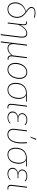

<svg xmlns="http://www.w3.org/2000/svg" viewBox="1965 -2735 948 4918"><g transform="rotate(90 2439.0 -276.0)"><path d="M432.5 -681Q431.5 -676 429.5 -674.8Q427.5 -673.5 422.5 -673.5Q419.5 -673.5 408.2 -676Q397 -678.5 380.5 -681.5Q364 -684.5 344 -687Q324 -689.5 304 -689.5Q271 -689.5 248 -682.8Q225 -676 210.5 -664.8Q196 -653.5 189.5 -638.5Q183 -623.5 183 -607.5Q183 -586 194 -568.2Q205 -550.5 222.8 -534Q240.5 -517.5 263.5 -501Q286.5 -484.5 310.2 -466.2Q334 -448 357 -426.5Q380 -405 397.8 -378.2Q415.5 -351.5 426.5 -318.2Q437.5 -285 437.5 -243Q437.5 -185.5 420.2 -139.2Q403 -93 372.8 -60.8Q342.5 -28.5 301.8 -11.2Q261 6 214.5 6Q171 6 138.5 -9.8Q106 -25.5 84.2 -52.5Q62.5 -79.5 51.8 -115Q41 -150.5 41 -190Q41 -243 56.5 -287.2Q72 -331.5 101.2 -366.5Q130.5 -401.5 173.2 -427Q216 -452.5 271 -468Q249 -484 229 -499.5Q209 -515 193.2 -531.2Q177.5 -547.5 168.2 -566Q159 -584.5 159 -606.5Q159 -626 166.8 -644.5Q174.5 -663 191.8 -677.5Q209 -692 237.2 -701Q265.5 -710 306.5 -710Q319.5 -710 335.5 -708.8Q351.5 -707.5 368.5 -705.2Q385.5 -703 402.5 -700Q419.5 -697 435 -693.5ZM412.5 -241.5Q412.5 -282.5 401.2 -314.8Q390 -347 372 -372.8Q354 -398.5 330.8 -419.5Q307.5 -440.5 283.5 -458.5Q239 -445 199.5 -422.8Q160 -400.5 130.5 -368Q101 -335.5 83.8 -291.8Q66.5 -248 66.5 -191Q66.5 -156 75.5 -124Q84.5 -92 103 -67.5Q121.5 -43 149.5 -28.5Q177.5 -14 216 -14Q255.5 -14 291.2 -29.8Q327 -45.5 354 -75Q381 -104.5 396.8 -146.8Q412.5 -189 412.5 -241.5Z M881 178.5H855L915.5 -315.5H916.5Q926 -393 905.8 -435.8Q885.5 -478.5 830.5 -478.5Q801 -478.5 771 -464Q741 -449.5 712.8 -422.5Q684.5 -395.5 659 -357Q633.5 -318.5 613.5 -271L581 0H556L603 -383.5Q609.5 -432.5 593.8 -454.8Q578 -477 539 -477H524.5L525.5 -485.5Q526.5 -491.5 530.5 -494.2Q534.5 -497 546 -497Q568 -497 584.5 -491Q601 -485 611.5 -472Q622 -459 625.8 -437.5Q629.5 -416 626 -385.5L618.5 -316.5Q638.5 -359 663.8 -393Q689 -427 717.5 -450.8Q746 -474.5 776.5 -487.2Q807 -500 837.5 -500Q869.5 -500 891.8 -487.5Q914 -475 926.8 -451.5Q939.5 -428 943 -393.8Q946.5 -359.5 941.5 -315.5Z M1150 -493 1109.5 -164.5Q1106.5 -129.5 1111.8 -101.8Q1117 -74 1130.8 -55Q1144.5 -36 1166.8 -25.8Q1189 -15.5 1220.5 -15.5Q1270.5 -15.5 1315.8 -44.5Q1361 -73.5 1398.5 -125.5L1444 -493H1470.5L1423.5 -109.5Q1420.5 -85 1424.8 -67.5Q1429 -50 1439.2 -38.8Q1449.5 -27.5 1464.8 -22Q1480 -16.5 1499.5 -16.5H1515.5L1514.5 -5.5Q1513.5 -1.5 1506.5 1.2Q1499.5 4 1485 4Q1466 4 1449.2 -2Q1432.5 -8 1420.5 -20.5Q1408.5 -33 1402.5 -52.8Q1396.5 -72.5 1398.5 -100Q1361 -50 1314.5 -22Q1268 6 1216.5 6Q1164.5 6 1135 -17.8Q1105.5 -41.5 1096 -87Q1094.5 -64.5 1092.2 -40.8Q1090 -17 1087.5 2L1066 178.5H1053Q1047 178.5 1044.2 175.2Q1041.5 172 1042 166.5L1123.5 -493Z M1765 -15Q1812 -15 1850.8 -39.2Q1889.5 -63.5 1917 -103.5Q1944.5 -143.5 1959.8 -194.8Q1975 -246 1975 -300Q1975 -342 1964.8 -375.2Q1954.5 -408.5 1935.2 -431.5Q1916 -454.5 1888.5 -466.8Q1861 -479 1827 -479Q1795.5 -479 1767.8 -468Q1740 -457 1716.8 -437.8Q1693.5 -418.5 1675 -391.8Q1656.5 -365 1643.5 -333.5Q1630.5 -302 1623.8 -266.8Q1617 -231.5 1617 -195Q1617 -153 1627.2 -119.5Q1637.5 -86 1656.5 -62.8Q1675.5 -39.5 1703 -27.2Q1730.5 -15 1765 -15ZM1762.5 6Q1723 6 1691.2 -8Q1659.5 -22 1637.2 -48Q1615 -74 1603 -111.2Q1591 -148.5 1591 -195Q1591 -234 1598.8 -272Q1606.5 -310 1621 -343.8Q1635.5 -377.5 1656.5 -406.2Q1677.5 -435 1704 -455.8Q1730.5 -476.5 1762 -488.2Q1793.5 -500 1829.5 -500Q1869 -500 1900.8 -486Q1932.5 -472 1954.8 -446Q1977 -420 1989 -383Q2001 -346 2001 -300Q2001 -261 1993.2 -223.2Q1985.5 -185.5 1971 -151.5Q1956.5 -117.5 1935.5 -88.5Q1914.5 -59.5 1888 -38.5Q1861.5 -17.5 1829.8 -5.8Q1798 6 1762.5 6Z M2419 -468Q2442 -457.5 2459.8 -439.8Q2477.5 -422 2489.5 -398.8Q2501.5 -375.5 2507.5 -347.8Q2513.5 -320 2513.5 -289Q2513.5 -225.5 2497.2 -171.5Q2481 -117.5 2450.5 -78Q2420 -38.5 2376.5 -16.2Q2333 6 2278.5 6Q2238 6 2205.2 -8.2Q2172.5 -22.5 2149.8 -49Q2127 -75.5 2114.8 -114Q2102.5 -152.5 2102.5 -201Q2102.5 -264 2119.2 -316.8Q2136 -369.5 2169.2 -407.8Q2202.5 -446 2251.5 -467.2Q2300.5 -488.5 2365 -488.5H2586.5L2585.5 -480Q2584.5 -475 2581.2 -471.5Q2578 -468 2570 -468ZM2487.5 -293.5Q2487.5 -328 2480.2 -357.8Q2473 -387.5 2458.8 -410.5Q2444.5 -433.5 2423.2 -448.5Q2402 -463.5 2374 -468H2363Q2302 -468 2257.8 -447.8Q2213.5 -427.5 2184.8 -391.8Q2156 -356 2142.2 -306.8Q2128.5 -257.5 2128.5 -200Q2128.5 -156.5 2138.8 -122Q2149 -87.5 2168.5 -63.5Q2188 -39.5 2216.2 -27Q2244.5 -14.5 2281 -14.5Q2330.5 -14.5 2369 -35Q2407.5 -55.5 2433.8 -92.2Q2460 -129 2473.8 -180.5Q2487.5 -232 2487.5 -293.5Z M2686.5 -493H2712.5L2665.5 -111.5Q2659.5 -63.5 2676.2 -38.5Q2693 -13.5 2735.5 -13.5H2764.5L2763.5 -4.5Q2763 0.5 2755.2 3.5Q2747.5 6.5 2726 6.5Q2676.5 6.5 2654.8 -23.8Q2633 -54 2640 -111Z M3179.5 -440Q3176 -436 3172 -436Q3168.5 -436 3160.8 -443Q3153 -450 3139 -458.2Q3125 -466.5 3103.5 -473.5Q3082 -480.5 3050.5 -480.5Q3013 -480.5 2985.2 -470.8Q2957.5 -461 2939.2 -445Q2921 -429 2911.8 -408.5Q2902.5 -388 2902.5 -367Q2902.5 -347 2911.2 -329.8Q2920 -312.5 2936.5 -299.8Q2953 -287 2976.5 -279.5Q3000 -272 3030 -272H3104.5L3102 -253H3027.5Q2988 -253 2957.2 -243.5Q2926.5 -234 2905.2 -217Q2884 -200 2872.8 -176.2Q2861.5 -152.5 2861.5 -124.5Q2861.5 -100 2870.8 -79.8Q2880 -59.5 2897.2 -44.8Q2914.5 -30 2939 -22Q2963.5 -14 2993.5 -14Q3029.5 -14 3054.8 -23Q3080 -32 3096.8 -42.5Q3113.5 -53 3122.8 -62Q3132 -71 3136 -71Q3139 -71 3141.5 -67.5L3147 -60.5Q3136.5 -48 3120.2 -36Q3104 -24 3083.8 -14.8Q3063.5 -5.5 3039.8 0.2Q3016 6 2990 6Q2955.5 6 2927 -3.8Q2898.5 -13.5 2878.2 -30.5Q2858 -47.5 2846.8 -71Q2835.5 -94.5 2835.5 -122Q2835.5 -147.5 2844.5 -170.8Q2853.5 -194 2871.5 -212.8Q2889.5 -231.5 2917 -244.8Q2944.5 -258 2981.5 -263Q2952.5 -268 2932.8 -279.2Q2913 -290.5 2901 -304.8Q2889 -319 2883.8 -335.5Q2878.5 -352 2878.5 -367.5Q2878.5 -392 2889.5 -416Q2900.5 -440 2922.2 -459Q2944 -478 2976.5 -489.5Q3009 -501 3052 -501Q3098.5 -501 3131.5 -486.5Q3164.5 -472 3186 -448.5Z M3275 0ZM3344.5 -493 3306 -177.5Q3301 -138.5 3307.8 -108Q3314.5 -77.5 3331 -56.5Q3347.5 -35.5 3373.2 -24.2Q3399 -13 3432 -13Q3454.5 -13 3477.5 -20.5Q3500.5 -28 3522.2 -44.2Q3544 -60.5 3563.2 -86.8Q3582.5 -113 3596.8 -150.2Q3611 -187.5 3619.2 -236.8Q3627.5 -286 3627.5 -349Q3627.5 -362 3627 -379Q3626.5 -396 3625.8 -414.2Q3625 -432.5 3624 -450Q3623 -467.5 3622 -482Q3621.5 -487.5 3624.8 -490.2Q3628 -493 3631 -493H3648Q3649 -476.5 3650.2 -458.2Q3651.5 -440 3652.2 -422.2Q3653 -404.5 3653.5 -387.8Q3654 -371 3654 -357.5Q3654 -259 3634.8 -189.8Q3615.5 -120.5 3584 -76.5Q3552.5 -32.5 3511.8 -12.2Q3471 8 3428.5 8Q3389.5 8 3359.5 -4.5Q3329.5 -17 3310 -41Q3290.5 -65 3282.8 -99.5Q3275 -134 3280.5 -177.5L3319 -493ZM3479.5 -578.5 3536 -729.5H3552.5Q3558 -729.5 3560 -724.5Q3562 -719.5 3558.5 -712.5L3497 -578.5Z M4080 -468Q4103 -457.5 4120.8 -439.8Q4138.5 -422 4150.5 -398.8Q4162.5 -375.5 4168.5 -347.8Q4174.5 -320 4174.5 -289Q4174.5 -225.5 4158.2 -171.5Q4142 -117.5 4111.5 -78Q4081 -38.5 4037.5 -16.2Q3994 6 3939.5 6Q3899 6 3866.2 -8.2Q3833.5 -22.5 3810.8 -49Q3788 -75.5 3775.8 -114Q3763.5 -152.5 3763.5 -201Q3763.5 -264 3780.2 -316.8Q3797 -369.5 3830.2 -407.8Q3863.5 -446 3912.5 -467.2Q3961.5 -488.5 4026 -488.5H4247.5L4246.5 -480Q4245.5 -475 4242.2 -471.5Q4239 -468 4231 -468ZM4148.5 -293.5Q4148.5 -328 4141.2 -357.8Q4134 -387.5 4119.8 -410.5Q4105.5 -433.5 4084.2 -448.5Q4063 -463.5 4035 -468H4024Q3963 -468 3918.8 -447.8Q3874.5 -427.5 3845.8 -391.8Q3817 -356 3803.2 -306.8Q3789.5 -257.5 3789.5 -200Q3789.5 -156.5 3799.8 -122Q3810 -87.5 3829.5 -63.5Q3849 -39.5 3877.2 -27Q3905.5 -14.5 3942 -14.5Q3991.5 -14.5 4030 -35Q4068.5 -55.5 4094.8 -92.2Q4121 -129 4134.8 -180.5Q4148.5 -232 4148.5 -293.5Z M4622 -440Q4618.5 -436 4614.5 -436Q4611 -436 4603.2 -443Q4595.5 -450 4581.5 -458.2Q4567.5 -466.5 4546 -473.5Q4524.5 -480.5 4493 -480.5Q4455.5 -480.5 4427.8 -470.8Q4400 -461 4381.8 -445Q4363.5 -429 4354.2 -408.5Q4345 -388 4345 -367Q4345 -347 4353.8 -329.8Q4362.5 -312.5 4379 -299.8Q4395.5 -287 4419 -279.5Q4442.5 -272 4472.5 -272H4547L4544.5 -253H4470Q4430.5 -253 4399.8 -243.5Q4369 -234 4347.8 -217Q4326.5 -200 4315.2 -176.2Q4304 -152.5 4304 -124.5Q4304 -100 4313.2 -79.8Q4322.5 -59.5 4339.8 -44.8Q4357 -30 4381.5 -22Q4406 -14 4436 -14Q4472 -14 4497.2 -23Q4522.5 -32 4539.2 -42.5Q4556 -53 4565.2 -62Q4574.5 -71 4578.5 -71Q4581.5 -71 4584 -67.5L4589.5 -60.5Q4579 -48 4562.8 -36Q4546.5 -24 4526.2 -14.8Q4506 -5.5 4482.2 0.2Q4458.5 6 4432.5 6Q4398 6 4369.5 -3.8Q4341 -13.5 4320.8 -30.5Q4300.5 -47.5 4289.2 -71Q4278 -94.5 4278 -122Q4278 -147.5 4287 -170.8Q4296 -194 4314 -212.8Q4332 -231.5 4359.5 -244.8Q4387 -258 4424 -263Q4395 -268 4375.2 -279.2Q4355.5 -290.5 4343.5 -304.8Q4331.5 -319 4326.2 -335.5Q4321 -352 4321 -367.5Q4321 -392 4332 -416Q4343 -440 4364.8 -459Q4386.5 -478 4419 -489.5Q4451.5 -501 4494.5 -501Q4541 -501 4574 -486.5Q4607 -472 4628.5 -448.5Z M4762.5 -493H4788.5L4741.5 -111.5Q4735.5 -63.5 4752.2 -38.5Q4769 -13.5 4811.5 -13.5H4840.5L4839.5 -4.5Q4839 0.5 4831.2 3.5Q4823.5 6.5 4802 6.5Q4752.5 6.5 4730.8 -23.8Q4709 -54 4716 -111Z"/></g></svg>

Font: Lato Thin
Style: Italic
Weight: 200
Italic angle: -7°
Designer: Lukasz Dziedzic
Foundry: tyPoland Lukasz Dziedzic
Version: Version 2.007; 2014-02-27